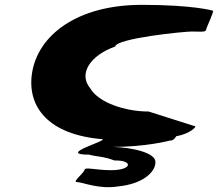

<svg xmlns="http://www.w3.org/2000/svg" viewBox="-20 -574 899 792"><path d="M112 -272C91 -133 180 -18 402 0C425 7 210 64 349 64C372 72 406 70 452 88C530 86 527 128 438 128C376 128 331 114 329 126C327 139 277 177 297 177C320 177 387 208 467 195C570 185 621 135 621 96C625 56 523 34 446 32C584 32 680 6 680 6C691 7 701 -1 707 -12C765 -22 792 -53 785 -53L593 -114C497 -114 387 -150 352 -210C302 -270 353 -346 455 -382C460 -416 738 -444 771 -444C805 -444 828 -440 830 -451C832 -462 865 -530 858 -530C858 -530 779 -554 565 -554C297 -554 136 -428 112 -272Z"/></svg>

Font: Ampere
Style: UltExtIta
Weight: 400
Version: Version 1